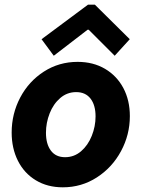

<svg xmlns="http://www.w3.org/2000/svg" viewBox="-20 -800 610 828"><path d="M30.3 -228.5Q30.3 -309.1 67.1 -379.2Q104 -449.2 169.2 -491.2Q234.4 -533.2 314.9 -533.2Q381.8 -533.2 432.9 -503.2Q483.9 -473.1 512 -420.2Q540 -367.2 540 -299.3Q540 -219.2 502 -148.4Q463.9 -77.6 397.7 -34.9Q331.5 7.8 251 7.8Q184.6 7.8 134.5 -22.5Q84.5 -52.7 57.4 -106.4Q30.3 -160.2 30.3 -228.5ZM392.1 -297.9Q392.1 -346.7 370.4 -374.8Q348.6 -402.8 308.6 -402.8Q269.5 -402.8 239.7 -377.2Q210 -351.6 194.1 -311Q178.2 -270.5 178.2 -227.5Q178.2 -178.7 199.5 -150.4Q220.7 -122.1 260.7 -122.1Q299.8 -122.1 329.6 -147.7Q359.4 -173.3 375.7 -214.1Q392.1 -254.9 392.1 -297.9ZM159.2 -630.9 359.4 -779.8H389.2L539.6 -630.9L474.6 -559.6L362.3 -671.9H357.9L211.9 -559.6Z"/></svg>

Font: Reddit Sans Vanilla ExtraBold
Style: Italic
Weight: 800
Italic angle: -11.25°
Designer: Stephen Hutchings
Version: Version 1.013